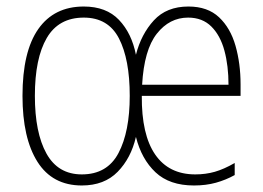

<svg xmlns="http://www.w3.org/2000/svg" viewBox="-20 -559 808 589"><path d="M558 -539Q617 -539 652 -506Q687 -473 702.5 -418.5Q718 -364 718 -300V-265H415Q414 -146 456 -85Q498 -24 579 -24Q611 -24 639 -32Q667 -40 700 -59V-22Q673 -7 642.5 1.5Q612 10 575 10Q500 10 457 -30.5Q414 -71 397 -139Q382 -74 341 -32Q300 10 231 10Q141 10 95 -62.5Q49 -135 49 -265Q49 -401 97.5 -470Q146 -539 237 -539Q306 -539 345 -498Q384 -457 397 -391Q413 -454 452 -496.5Q491 -539 558 -539ZM557 -505Q500 -505 461 -455.5Q422 -406 416 -299H681Q681 -357 668.5 -403.5Q656 -450 628.5 -477.5Q601 -505 557 -505ZM237 -505Q160 -505 123.5 -442.5Q87 -380 87 -265Q87 -152 122.5 -88Q158 -24 231 -24Q309 -24 343.5 -89.5Q378 -155 378 -265Q378 -377 345 -441Q312 -505 237 -505Z"/></svg>

Font: Noto Sans Arabic Cond ExtLt
Style: Regular
Weight: 200
Width: 3
Designer: Monotype Design Team, Nadine Chahine, Nizar Qandah and Khaled Hosny
Foundry: Monotype Imaging Inc.
Version: Version 2.012; ttfautohint (v1.8.4.7-5d5b)